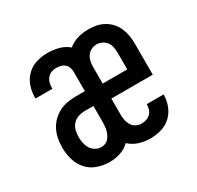

<svg xmlns="http://www.w3.org/2000/svg" viewBox="-121 -669 842 819"><g transform="rotate(-30 300.0 -260.0)"><path d="M201 8Q171 8 141.5 -2Q112 -12 92 -34.5Q72 -57 63.5 -86.5Q55 -116 55 -146Q55 -168 59 -189.5Q63 -211 72.5 -230Q82 -249 97.5 -264.5Q113 -280 132.5 -290Q152 -300 173.5 -303.5Q195 -307 216 -307H259V-403Q259 -414 255 -424.5Q251 -435 242.5 -442Q234 -449 223 -451.5Q212 -454 201 -454Q189 -454 177.5 -449.5Q166 -445 158 -435Q150 -425 147 -413Q144 -401 144 -389V-385H61V-393Q61 -420 70.5 -446.5Q80 -473 100 -492.5Q120 -512 147 -520Q174 -528 201 -528Q229 -528 256 -521Q283 -514 304 -496Q324 -513 349.5 -520.5Q375 -528 402 -528Q421 -528 440.5 -524.5Q460 -521 477.5 -511.5Q495 -502 508.5 -487.5Q522 -473 530 -455Q538 -437 541.5 -417.5Q545 -398 545 -378V-223H341V-142Q341 -128 344 -114.5Q347 -101 354.5 -89.5Q362 -78 374.5 -72Q387 -66 401 -66Q413 -66 424.5 -70Q436 -74 444.5 -82.5Q453 -91 456.5 -103Q460 -115 460 -127H543Q543 -99 533 -72.5Q523 -46 503 -27Q483 -8 456 0Q429 8 401 8Q373 8 346 -0.5Q319 -9 299 -28Q280 -9 254 -0.5Q228 8 201 8ZM341 -297H462V-378Q462 -392 459.5 -406Q457 -420 449 -431Q441 -442 428 -448.5Q415 -455 402 -455Q388 -455 375 -448.5Q362 -442 354.5 -431Q347 -420 344 -406Q341 -392 341 -378ZM201 -65Q211 -65 220.5 -68.5Q230 -72 236.5 -79.5Q243 -87 247.5 -96Q252 -105 254.5 -114.5Q257 -124 258 -134Q259 -144 259 -154V-234H216Q200 -234 184 -228.5Q168 -223 157 -211Q146 -199 142 -183Q138 -167 138 -151Q138 -136 141 -121Q144 -106 151.5 -93.5Q159 -81 172.5 -73Q186 -65 201 -65Z"/></g></svg>

Font: Iosevka Fixed Extended
Style: Regular
Weight: 400
Width: 7
Monospace: yes
Designer: Belleve Invis
Foundry: Belleve Invis
Version: Version 24.1.1; ttfautohint (v1.8.4)